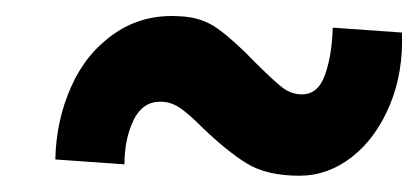

<svg xmlns="http://www.w3.org/2000/svg" viewBox="-20 -633 514 236"><path d="M228 -477Q212 -493 201 -500.5Q190 -508 177 -508Q155 -508 144 -485Q133 -462 133 -431L48 -437Q49 -485 67.5 -526.5Q86 -568 121 -592Q156 -616 201 -613Q228 -612 248 -597.5Q268 -583 294 -556Q316 -534 327 -525.5Q338 -517 351 -517Q371 -517 379.5 -541Q388 -565 389 -599L474 -593Q476 -544 459 -503.5Q442 -463 412.5 -440Q383 -417 348 -417Q308 -417 283.5 -432Q259 -447 228 -477Z"/></svg>

Font: Josefin Sans
Style: Bold Italic
Weight: 700
Italic angle: -7°
Designer: Santiago Orozco
Foundry: Typemade
Version: Version 2.000